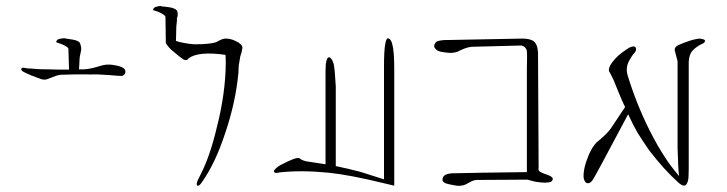

<svg xmlns="http://www.w3.org/2000/svg" viewBox="-20 -860 2413 637"><path d="M190 -733H194Q197 -732 205.5 -731Q214 -730 219 -729Q239 -726 245 -718Q249 -707 249.5 -701Q250 -695 247 -682.5Q244 -670 244 -665Q244 -662 243.5 -655Q243 -648 243 -644L242 -630Q270 -628 305 -639Q320 -644 329 -645Q343 -647 358 -644Q379 -641 388 -635Q397 -630 396 -620Q394 -609 383 -608Q374 -608 341 -611Q299 -614 284 -613Q234 -614 183 -612Q173 -611 166 -608.5Q159 -606 151.5 -603Q144 -600 141 -599Q131 -594 118 -597Q116 -598 104.5 -602Q93 -606 83 -610Q55 -622 52 -626Q48 -634 55 -635Q56 -636 72 -633Q80 -633 102 -631Q113 -630 138 -630L180 -629H203H209L207 -697Q207 -702 199 -706Q189 -713 171 -718Q164 -720 168 -725Q171 -730 178 -731Q186 -733 190 -733Z M511 -840H513L515 -839Q517 -839 525.5 -838Q534 -837 541 -836Q561 -833 567 -825Q572 -816 568 -802L567 -800Q567 -799 567 -796.5Q567 -794 567 -791Q567 -788 566 -782Q565 -776 565 -772Q565 -768 564.5 -752Q564 -736 564 -732V-724Q589 -716 624 -713Q680 -713 699 -721Q721 -734 732 -732Q750 -731 767 -721Q771 -720 775 -716Q786 -708 784 -699L783 -695Q783 -694 782.5 -692Q782 -690 782 -689Q782 -686 780 -682L777 -672L772 -642L771 -619Q762 -520 726 -415Q695 -321 653 -260Q641 -241 635 -244Q629 -249 639 -268Q659 -306 672 -343Q687 -385 699 -436Q728 -549 729 -649Q729 -670 728 -678Q638 -691 605 -666Q601 -657 588 -663Q580 -668 548 -695Q533 -710 530 -718V-723V-727L529 -803Q529 -808 520 -813Q510 -820 492 -825Q486 -826 489 -831Q493 -837 500 -838Q508 -840 511 -840Z M1288 -630V-244L1254 -252Q1140 -280 1070 -287Q980 -296 907 -288Q893 -284 890 -289Q885 -294 902 -307Q909 -312 924 -319L934 -324Q944 -328 950 -331Q970 -339 975 -334Q980 -329 995 -325L1060 -315V-575V-623Q1060 -630 1060.5 -638Q1061 -646 1061 -648Q1064 -670 1072 -670Q1081 -668 1087 -648Q1089 -640 1091 -617Q1094 -581 1094 -574V-309Q1122 -303 1135 -300Q1165 -293 1175 -290Q1182 -288 1196 -283.5Q1210 -279 1213 -278Q1246 -268 1254 -265V-638Q1254 -693 1258 -713Q1261 -732 1267 -733Q1278 -731 1282 -711Q1288 -689 1288 -630Z M1713 -732Q1735 -732 1748 -725Q1763 -716 1765 -686Q1765 -622 1766 -494Q1767 -366 1767 -302Q1764 -292 1778 -287Q1781 -285 1793.5 -281Q1806 -277 1811 -272Q1815 -269 1813.5 -264Q1812 -259 1808 -257Q1793 -251 1757 -257Q1752 -258 1742.5 -260.5Q1733 -263 1730 -264Q1703 -264 1649 -263.5Q1595 -263 1568 -263Q1554 -265 1534 -253Q1516 -241 1494 -244Q1466 -249 1461 -251Q1443 -257 1450 -272Q1455 -283 1478 -285Q1560 -287 1728 -289V-633Q1728 -641 1728.5 -661Q1729 -681 1728 -689Q1728 -696 1722.5 -702Q1717 -708 1709 -709Q1683 -708 1631.5 -707Q1580 -706 1554 -705Q1534 -706 1507 -693Q1487 -681 1458 -686Q1456 -686 1447 -687.5Q1438 -689 1433 -691.5Q1428 -694 1424 -699Q1416 -707 1426 -720Q1431 -725 1452 -727Q1495 -728 1582 -729.5Q1669 -731 1713 -732Z M2301 -732Q2319 -730 2319 -725Q2319 -717 2306 -713Q2282 -700 2273 -686Q2264 -670 2265 -644V-481V-461V-356V-298Q2265 -289 2264.5 -279Q2264 -269 2264 -268Q2261 -247 2251 -244L2250 -245Q2245 -242 2231 -254Q2183 -297 2134 -361Q2109 -397 2095 -420Q2081 -444 2064 -481L1976 -316Q1948 -264 1945 -261Q1935 -248 1924 -254Q1916 -262 1916 -276Q1916 -296 1924 -321Q1940 -369 1960 -388Q1993 -415 2006 -433L2054 -505Q2052 -508 2049 -515Q2046 -522 2044 -526Q2041 -534 2033 -552Q2030 -560 2024 -574Q2018 -588 2016 -594L2004 -618L2001 -623Q1997 -634 2011 -653Q2025 -671 2038 -681Q2048 -689 2053 -692Q2058 -696 2068 -702Q2085 -710 2089 -702Q2094 -692 2080 -679Q2065 -657 2062 -646Q2057 -628 2062 -611Q2091 -516 2134 -430Q2161 -376 2187 -337Q2204 -310 2233 -276Q2230 -296 2228 -368V-657Q2225 -668 2219 -691Q2216 -704 2232 -711Q2253 -720 2266 -724Q2283 -730 2301 -732ZM2001 -623 2002 -622Z"/></svg>

Font: Kimchi
Style: Regular
Weight: 400
Version: Version 1.1